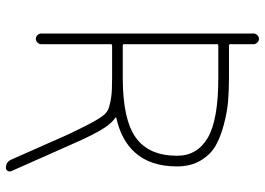

<svg xmlns="http://www.w3.org/2000/svg" viewBox="-140 -654 873 632"><g transform="rotate(90 296.0 -338.5)"><path d="M126 -660.2Q126 -656.2 130.9 -656.2H236.3Q278.3 -656.2 313.5 -653.3Q348.6 -650.4 389.6 -639.6Q430.7 -628.9 460 -612.3Q489.3 -595.7 508.8 -563Q528.3 -530.3 528.3 -485.4Q528.3 -397.5 482.4 -346.7Q442.4 -301.8 368.2 -285.2Q367.2 -285.2 367.2 -283.7Q367.2 -282.2 368.2 -282.2Q384.8 -270.5 399.4 -249Q421.9 -215.8 455.1 -139.6L543.9 60.5Q544.9 63.5 544.9 65.4Q544.9 69.3 543 72.3Q539.1 78.1 533.2 78.1Q513.7 78.1 505.9 60.5L423.8 -125Q401.4 -171.9 388.7 -196.3Q376 -220.7 363.8 -238.3Q351.6 -255.9 334 -261.2Q316.4 -266.6 296.9 -269Q277.3 -271.5 236.3 -271.5H130.9Q126 -271.5 126 -267.6V-38.1Q126 -31.2 120.6 -25.9Q115.2 -20.5 108.4 -20.5Q101.6 -20.5 96.2 -25.9Q90.8 -31.2 90.8 -38.1V-737.3Q90.8 -744.1 96.2 -749.5Q101.6 -754.9 108.4 -754.9Q115.2 -754.9 120.6 -749.5Q126 -744.1 126 -737.3ZM130.9 -621.1Q126 -621.1 126 -617.2V-310.5Q126 -306.6 130.9 -306.6H236.3Q374 -306.6 433.6 -349.6Q493.2 -392.6 493.2 -485.4Q493.2 -551.8 434.1 -586.4Q375 -621.1 236.3 -621.1Z"/></g></svg>

Font: Gen Jyuu Gothic ExtraLight
Style: Regular
Weight: 100
Designer: [Source Han Sans]
Ryoko NISHIZUKA  (kana & ideographs); Paul D. Hunt (Latin, Greek & Cyrillic); Wenlong ZHANG  (bopomofo
Version: Version 1.002.20150607